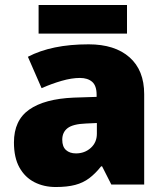

<svg xmlns="http://www.w3.org/2000/svg" viewBox="-20 -741 663 771"><path d="M336 -563Q441 -563 500 -511Q559 -459 559 -363V0H427L390 -73H386Q363 -44 338.5 -25.5Q314 -7 282 1.5Q250 10 204 10Q156 10 118 -9.5Q80 -29 58 -68.5Q36 -108 36 -169Q36 -258 97.5 -301Q159 -344 276 -349L368 -352V-360Q368 -397 350 -412.5Q332 -428 301 -428Q268 -428 228 -416.5Q188 -405 147 -387L92 -513Q140 -538 200.5 -550.5Q261 -563 336 -563ZM325 -245Q273 -243 251.5 -226.5Q230 -210 230 -180Q230 -152 245 -138.5Q260 -125 285 -125Q320 -125 344.5 -147Q369 -169 369 -204V-247ZM490 -721V-606H135V-721Z"/></svg>

Font: Noto Sans Thai Black
Style: Regular
Weight: 900
Version: Version 2.001